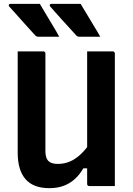

<svg xmlns="http://www.w3.org/2000/svg" viewBox="-20 -967 690 998"><path d="M187 -947Q205 -917 221.5 -889Q238 -861 254.5 -834Q271 -807 288 -776Q271 -776 257 -776Q243 -776 225.5 -776Q208 -776 180 -776Q174 -776 170 -778Q166 -780 164 -782Q138 -811 120.5 -830Q103 -849 89.5 -864.5Q76 -880 61.5 -896Q47 -912 28 -933Q24 -938 26 -942.5Q28 -947 34 -947Q67 -947 86.5 -947Q106 -947 128 -947Q150 -947 187 -947ZM399 -947Q418 -917 434 -889Q450 -861 467 -834Q484 -807 501 -776Q484 -776 470 -776Q456 -776 438.5 -776Q421 -776 393 -776Q387 -776 383 -778Q379 -780 377 -782Q351 -811 333.5 -830Q316 -849 302 -864.5Q288 -880 274 -896Q260 -912 241 -933Q237 -938 239 -942.5Q241 -947 247 -947Q279 -947 299 -947Q319 -947 341 -947Q363 -947 399 -947ZM577 0Q555 0 533 0Q511 0 489 0Q467 0 444 0Q442 0 440 -0.5Q438 -1 437 -2Q436 -3 435 -4Q434 -5 433.5 -7Q433 -9 433 -11Q433 -97 433 -183Q433 -269 433 -355.5Q433 -442 433 -528Q433 -614 433 -700Q456 -700 477.5 -700Q499 -700 521.5 -700Q544 -700 566 -700Q569 -700 571.5 -698.5Q574 -697 575.5 -694.5Q577 -692 577 -689Q577 -617 577 -544Q577 -471 577 -398.5Q577 -326 577 -253.5Q577 -181 577 -109Q577 -79 577 -51.5Q577 -24 577 0ZM237 11Q194 11 163 -1Q132 -13 112 -36.5Q92 -60 82 -94Q72 -128 72 -173Q72 -239 72 -309Q72 -379 72 -453Q72 -527 72 -600Q72 -625 72 -650Q72 -675 72 -700Q106 -700 139 -700Q172 -700 205 -700Q209 -700 211 -698.5Q213 -697 214.5 -695Q216 -693 216 -689Q216 -605 216 -518Q216 -431 216 -345.5Q216 -260 216 -182Q216 -146 231 -130.5Q246 -115 281 -115Q314 -115 343.5 -127.5Q373 -140 401 -166.5Q429 -193 455 -234V-92H413Q394 -59 368.5 -36Q343 -13 310.5 -1Q278 11 237 11Z"/></svg>

Font: Recursive
Style: Bold
Weight: 700
Version: Version 1.085